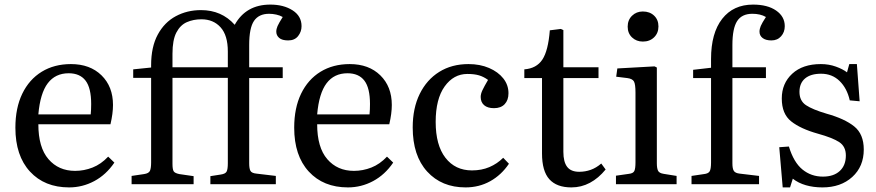

<svg xmlns="http://www.w3.org/2000/svg" viewBox="-20 -802 3814 836"><path d="M281 14Q174 14 110.5 -55Q47 -124 47 -246Q47 -332 77 -394Q107 -456 161.5 -489.5Q216 -523 289 -523Q372 -523 422 -474Q472 -425 472 -345Q472 -308 461 -261H147Q147 -160 191 -109Q235 -58 307 -58Q346 -58 383 -72.5Q420 -87 451 -120L478 -94Q442 -41 390.5 -13.5Q339 14 281 14ZM147 -304H375Q377 -324 377 -349Q377 -419 352.5 -451Q328 -483 279 -483Q221 -483 188 -439.5Q155 -396 147 -304Z M553 0V-36L607 -44Q628 -47 633 -58.5Q638 -70 638 -95V-463H560V-500L638 -508V-518Q638 -598 667 -651.5Q696 -705 745.5 -731.5Q795 -758 855 -758Q945 -758 1002 -694Q1051 -782 1157 -782Q1215 -782 1254 -757Q1293 -732 1293 -688Q1293 -664 1278 -645Q1263 -626 1235 -626Q1208 -626 1195.5 -637Q1183 -648 1183 -664Q1183 -676 1188.5 -688.5Q1194 -701 1211 -728Q1199 -735 1183 -738.5Q1167 -742 1152 -742Q1107 -742 1086 -711Q1065 -680 1065 -606V-509H1211V-462H1065V-91Q1065 -68 1070.5 -58Q1076 -48 1097 -46L1181 -36V0H896V-35L941 -42Q962 -45 967 -55.5Q972 -66 972 -91V-463H731V-89Q731 -65 736 -56.5Q741 -48 761 -44L823 -35V0ZM731 -509H972V-578Q972 -648 940.5 -683Q909 -718 857 -718Q822 -718 793.5 -705.5Q765 -693 748 -660.5Q731 -628 731 -568Z M1495 14Q1388 14 1324.5 -55Q1261 -124 1261 -246Q1261 -332 1291 -394Q1321 -456 1375.5 -489.5Q1430 -523 1503 -523Q1586 -523 1636 -474Q1686 -425 1686 -345Q1686 -308 1675 -261H1361Q1361 -160 1405 -109Q1449 -58 1521 -58Q1560 -58 1597 -72.5Q1634 -87 1665 -120L1692 -94Q1656 -41 1604.5 -13.5Q1553 14 1495 14ZM1361 -304H1589Q1591 -324 1591 -349Q1591 -419 1566.5 -451Q1542 -483 1493 -483Q1435 -483 1402 -439.5Q1369 -396 1361 -304Z M2007 14Q1903 14 1840 -55Q1777 -124 1777 -247Q1777 -331 1807.5 -393Q1838 -455 1892.5 -489Q1947 -523 2020 -523Q2070 -523 2109.5 -506Q2149 -489 2171.5 -460.5Q2194 -432 2194 -396Q2194 -366 2177.5 -348.5Q2161 -331 2131 -331Q2103 -331 2088 -344Q2073 -357 2073 -380Q2073 -393 2080.5 -409Q2088 -425 2105 -454Q2086 -468 2065.5 -474Q2045 -480 2015 -480Q1955 -480 1916 -425.5Q1877 -371 1877 -271Q1877 -170 1919.5 -115Q1962 -60 2035 -60Q2077 -60 2111 -74.5Q2145 -89 2171 -115L2196 -89Q2163 -40 2114.5 -13Q2066 14 2007 14Z M2468 14Q2404 14 2372 -21.5Q2340 -57 2340 -134V-462H2263V-500Q2316 -504 2341.5 -542.5Q2367 -581 2374 -670L2422 -676L2433 -671V-509H2586V-462H2433V-141Q2433 -97 2449.5 -75.5Q2466 -54 2502 -54Q2528 -54 2552 -62.5Q2576 -71 2598 -90L2617 -64Q2586 -26 2548.5 -6Q2511 14 2468 14Z M2779 -621Q2751 -621 2732 -639Q2713 -657 2713 -686Q2713 -715 2732 -733.5Q2751 -752 2779 -752Q2809 -752 2828 -734Q2847 -716 2847 -687Q2847 -658 2828 -639.5Q2809 -621 2779 -621ZM2662 0V-37L2718 -45Q2737 -47 2742 -57.5Q2747 -68 2747 -95V-399Q2747 -435 2740.5 -447Q2734 -459 2712 -462L2663 -468L2668 -504L2830 -513L2840 -508V-91Q2840 -70 2845 -59Q2850 -48 2870 -45L2926 -36V0Z M2991 0V-36L3045 -44Q3064 -46 3070 -56Q3076 -66 3076 -95V-462H2998V-498L3076 -507V-545Q3076 -658 3124.5 -720Q3173 -782 3259 -782Q3322 -782 3359.5 -756Q3397 -730 3397 -688Q3397 -662 3381 -644Q3365 -626 3339 -626Q3314 -626 3300.5 -636.5Q3287 -647 3287 -664Q3287 -676 3292.5 -689Q3298 -702 3315 -728Q3291 -742 3256 -742Q3210 -742 3189.5 -710Q3169 -678 3169 -606V-509H3315V-462H3169V-91Q3169 -67 3175.5 -57.5Q3182 -48 3201 -46L3285 -36V0Z M3388 14 3373 -161 3415 -164Q3436 -95 3474 -64Q3512 -33 3563 -33Q3610 -33 3636.5 -57.5Q3663 -82 3663 -125Q3663 -164 3634.5 -183Q3606 -202 3541 -220Q3466 -241 3425 -273.5Q3384 -306 3384 -373Q3384 -439 3429.5 -481Q3475 -523 3554 -523Q3589 -523 3619.5 -512Q3650 -501 3668 -487L3678 -523H3711L3723 -361L3680 -365Q3668 -418 3635.5 -449.5Q3603 -481 3555 -481Q3510 -481 3485.5 -460.5Q3461 -440 3461 -402Q3461 -363 3489.5 -344Q3518 -325 3579 -307Q3658 -285 3699.5 -251.5Q3741 -218 3741 -151Q3741 -77 3691 -31.5Q3641 14 3561 14Q3522 14 3489 4.5Q3456 -5 3432 -24L3420 14Z"/></svg>

Font: Literata 36pt
Style: Regular
Weight: 400
Designer: Latin by Veronika Burian and Jose Scaglione. Greek by Irene Vlachou. Cyrillic by Vera Evstafieva.
Foundry: TypeTogether
Version: Version 3.002